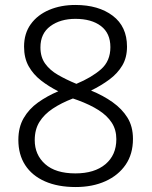

<svg xmlns="http://www.w3.org/2000/svg" viewBox="-20 -744 611 774"><path d="M284 -724Q377 -724 434.5 -680.5Q492 -637 492 -556Q492 -512 473 -480Q454 -448 421 -423.5Q388 -399 347 -379Q396 -359 434 -332Q472 -305 494 -269.5Q516 -234 516 -184Q516 -123 486.5 -80Q457 -37 405 -13.5Q353 10 285 10Q213 10 161 -13Q109 -36 81.5 -78.5Q54 -121 54 -180Q54 -231 75.5 -268Q97 -305 133.5 -331Q170 -357 215 -376Q177 -395 145.5 -419.5Q114 -444 95.5 -477Q77 -510 77 -556Q77 -609 104 -646.5Q131 -684 178 -704Q225 -724 284 -724ZM120 -179Q120 -120 162 -82.5Q204 -45 284 -45Q361 -45 405 -82Q449 -119 449 -183Q449 -221 430.5 -249.5Q412 -278 377.5 -300Q343 -322 294 -340L274 -347Q227 -329 192.5 -306Q158 -283 139 -252.5Q120 -222 120 -179ZM284 -668Q223 -668 183 -638.5Q143 -609 143 -553Q143 -514 162 -487.5Q181 -461 214 -442Q247 -423 288 -406Q350 -432 387.5 -465Q425 -498 425 -554Q425 -610 387 -639Q349 -668 284 -668Z"/></svg>

Font: Noto Sans Syriac Eastern Light
Style: Regular
Weight: 300
Designer: Patrick Giasson and the Monotype Design Team
Foundry: Monotype Imaging Inc.
Version: Version 3.001